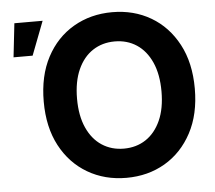

<svg xmlns="http://www.w3.org/2000/svg" viewBox="-53 -797 969 866"><g transform="rotate(-5 432.0 -364.0)"><path d="M485.4 11.2Q387.7 11.2 310.1 -34.2Q232.4 -79.6 187.7 -163.6Q143.1 -247.6 143.1 -363.3Q143.1 -480 187.7 -564.2Q232.4 -648.4 310.1 -693.6Q387.7 -738.8 485.4 -738.8Q583 -738.8 660.2 -693.6Q737.3 -648.4 782.2 -564.2Q827.1 -480 827.1 -363.3Q827.1 -247.1 782.2 -163.1Q737.3 -79.1 660.2 -33.9Q583 11.2 485.4 11.2ZM485.4 -121.1Q541.5 -121.1 584.5 -149.4Q627.4 -177.7 651.9 -231.9Q676.3 -286.1 676.3 -363.3Q676.3 -440.9 651.9 -495.4Q627.4 -549.8 584.5 -578.1Q541.5 -606.4 485.4 -606.4Q429.2 -606.4 386 -578.1Q342.8 -549.8 318.4 -495.4Q293.9 -440.9 293.9 -363.3Q293.9 -286.1 318.4 -231.9Q342.8 -177.7 386 -149.4Q429.2 -121.1 485.4 -121.1ZM24.9 -574.7 42 -727.5H169.9L111.3 -574.7Z"/></g></svg>

Font: Inter 28pt
Style: Bold
Weight: 700
Designer: Rasmus Andersson
Foundry: rsms
Version: Version 4.001;git-66647c0bb